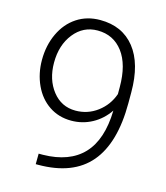

<svg xmlns="http://www.w3.org/2000/svg" viewBox="-109 -805 772 894"><g transform="rotate(15 277.0 -358.0)"><path d="M431.6 -329.1Q400.4 -283.2 354 -258.1Q307.6 -232.9 253.4 -232.9Q192.9 -232.9 146.5 -264.2Q100.1 -295.4 74.7 -350.6Q49.3 -405.8 49.3 -471.2Q49.3 -541.5 76.4 -599.1Q103.5 -656.7 152.1 -688.7Q200.7 -720.7 264.2 -720.7Q371.1 -720.7 430.7 -645.8Q490.2 -570.8 490.2 -433.1V-380.4Q490.2 -188 408.2 -91.3Q326.2 5.4 157.7 5.4H147L147.5 -45.4H168Q295.4 -47.4 361.8 -117.7Q428.2 -188 431.6 -329.1ZM260.7 -283.2Q319.3 -283.2 366 -318.1Q412.6 -353 432.1 -408.7V-442.4Q432.1 -550.8 387 -610.6Q341.8 -670.4 265.1 -670.4Q195.8 -670.4 151.4 -614.5Q106.9 -558.6 106.9 -473.6Q106.9 -392.1 149.7 -337.6Q192.4 -283.2 260.7 -283.2Z"/></g></svg>

Font: Roboto Light
Style: Regular
Weight: 300
Designer: Google
Version: Version 2.134; 2016; ttfautohint (v1.6)